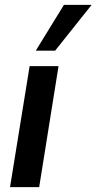

<svg xmlns="http://www.w3.org/2000/svg" viewBox="-20 -764 394 784"><path d="M21 0 101 -494H219L140 0ZM126 -557 241 -744H354L205 -557Z"/></svg>

Font: Nunito Sans 10pt Condensed
Style: Bold Italic
Weight: 700
Width: 3
Italic angle: -9°
Designer: Vernon Adams
Foundry: Vernon Adams
Version: Version 3.101;gftools[0.9.27]